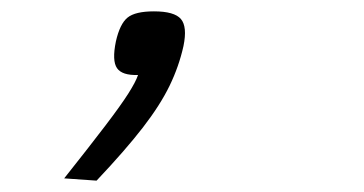

<svg xmlns="http://www.w3.org/2000/svg" viewBox="-20 -120 640 338"><path d="M93 194Q139 136 166 100.5Q193 65 206 44.5Q219 24 223 12Q195 13 186 0Q177 -13 184 -47Q191 -78 204.5 -89Q218 -100 251 -100Q287 -100 298.5 -86.5Q310 -73 303 -39Q295 -3 278.5 31Q262 65 231.5 104.5Q201 144 150 198Z"/></svg>

Font: Victor Mono Thin
Style: Italic
Weight: 100
Italic angle: -12°
Monospace: yes
Designer: Rune Bjørnerås
Version: Version 1.561;gftools[0.9.30]